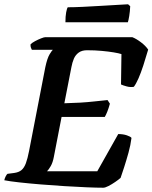

<svg xmlns="http://www.w3.org/2000/svg" viewBox="-30 -878 713 898"><path d="M453 0Q423 0 375 -2Q327 -4 271 -7.5Q215 -11 160 -15.5Q105 -20 60 -25Q15 -30 -10 -35Q-8 -44 -3.5 -53Q1 -62 5 -65L36 -69Q58 -72 70.5 -82.5Q83 -93 91 -114.5Q99 -136 106 -172L182 -564Q191 -606 202 -624Q213 -642 217 -645H119Q117 -649 114.5 -655.5Q112 -662 113 -671Q120 -678 134 -685.5Q148 -693 162 -698.5Q176 -704 181 -704H589Q607 -697 629 -680.5Q651 -664 663 -646Q652 -608 640.5 -572.5Q629 -537 617.5 -511Q606 -485 596 -472Q580 -469 562 -474Q544 -479 536 -483L538 -625Q526 -629 502 -633Q478 -637 446 -640Q414 -643 377 -643Q353 -643 338 -632Q323 -621 315.5 -603.5Q308 -586 304 -564L271 -395Q312 -396 345.5 -398Q379 -400 410.5 -403.5Q442 -407 473 -410L484 -393Q478 -371 471.5 -355Q465 -339 460 -331H258L222 -145Q217 -118 207.5 -101.5Q198 -85 190 -77H425L523 -251Q546 -251 563.5 -245Q581 -239 585 -233Q581 -200 571 -164Q561 -128 551 -97Q541 -66 534 -46Q525 -38 509 -27Q493 -16 477.5 -8Q462 0 453 0ZM276 -774Q276 -802 279.5 -820.5Q283 -839 287 -844Q317 -844 357.5 -846Q398 -848 440 -850.5Q482 -853 516.5 -855Q551 -857 569 -858L579 -849Q578 -825 574.5 -803.5Q571 -782 568 -774Z"/></svg>

Font: Texturina 12pt
Style: Bold Italic
Weight: 700
Italic angle: -11°
Designer: Guillermo Torres Carreño
Foundry: Omnibus-Type
Version: Version 1.002